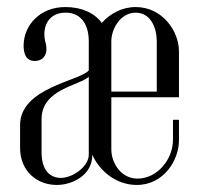

<svg xmlns="http://www.w3.org/2000/svg" viewBox="-20 -520 558 545"><path d="M47 -392C47 -368 53 -347 79 -347C102 -347 120 -365 108 -404C99 -447 120 -484 165 -484C202 -485 232 -460 232 -402V-320C206 -290 37 -271 37 -165V-101C37 -32 87 5 141 5C186 5 242 -23 242 -80V-81C261 -37 308 5 368 5C446 5 488 -67 488 -121V-180H471V-123C471 -68 427 -13 370 -13C324 -13 296 -57 296 -96V-244H488V-374C488 -433 440 -500 365 -500C326 -500 292 -481 269 -455C248 -483 213 -500 165 -500C95 -500 48 -450 47 -392ZM296 -403C296 -438 322 -484 365 -484C409 -484 425 -439 425 -403V-260H296ZM232 -302V-81C232 -47 186 -15 153 -15C125 -15 98 -33 98 -88V-182C98 -267 205 -277 232 -302Z"/></svg>

Font: Emberly
Style: Regular
Weight: 400
Designer: Rajesh Rajput
Foundry: Rajesh Rajput
Version: Version 1.000